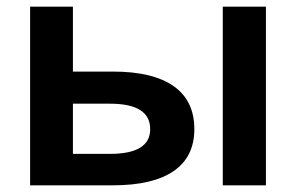

<svg xmlns="http://www.w3.org/2000/svg" viewBox="-20 -554 885 574"><path d="M70 0V-534H198V-340H318Q437 -340 499 -296.5Q561 -253 561 -168Q561 -85 499 -42.5Q437 0 318 0ZM646 0V-534H775V0ZM198 -94H309Q429 -94 429 -168Q429 -244 309 -244H198Z"/></svg>

Font: Geist SemBd
Style: Regular
Weight: 400
Designer: Basement.studio, Andrés Briganti, Mateo Zaragoza
Foundry: Basement.studio, Vercel, Andrés Briganti, Guido Ferreyra, Mateo Zaragoza
Version: Version 1.401